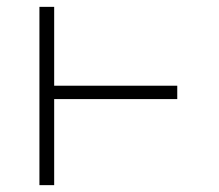

<svg xmlns="http://www.w3.org/2000/svg" viewBox="-20 -540 640 560"><path d="M95 0V-520H138V-290H497V-251H138V0Z"/></svg>

Font: Iosevka Aile Extralight
Style: Regular
Weight: 200
Designer: Belleve Invis
Foundry: Belleve Invis
Version: Version 31.1.0; ttfautohint (v1.8.4)